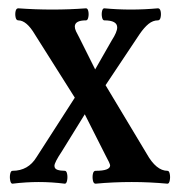

<svg xmlns="http://www.w3.org/2000/svg" viewBox="-20 -438 429 462"><path d="M10 4Q6 4 4.5 -4Q3 -12 4.5 -19.5Q6 -27 10 -27Q48 -27 68 -60L160 -203L64 -355Q44 -389 24 -389Q19 -389 17.5 -396.5Q16 -404 17.5 -411Q19 -418 24 -418Q65 -415 106 -415Q147 -415 187 -418Q191 -418 192.5 -411Q194 -404 192.5 -396.5Q191 -389 187 -389Q160 -389 160 -374Q160 -369 163 -362.5Q166 -356 170 -349L209 -271L249 -341Q262 -361 262 -372Q262 -389 231 -389Q227 -389 225.5 -396.5Q224 -404 225.5 -411Q227 -418 231 -418Q263 -415 295 -415Q327 -415 360 -418Q365 -418 366.5 -411Q368 -404 366.5 -396.5Q365 -389 360 -389Q348 -389 337.5 -380.5Q327 -372 316 -356L234 -233L333 -68Q356 -27 383 -27Q387 -27 388.5 -19.5Q390 -12 388.5 -4Q387 4 383 4Q361 2 340 1Q319 0 297 0Q275 0 253 1Q231 2 210 4Q205 4 203.5 -4Q202 -12 203.5 -19.5Q205 -27 210 -27Q245 -27 245 -40Q245 -44 233 -66L184 -163L129 -74Q111 -47 111 -39Q111 -32 118 -29.5Q125 -27 136 -27Q140 -27 141.5 -19.5Q143 -12 141.5 -4Q140 4 136 4Q120 2 104.5 1Q89 0 73 0Q58 0 42 1Q26 2 10 4Z"/></svg>

Font: Junicode Two Beta Condensed Medium
Style: Regular
Weight: 500
Width: 3
Designer: Peter S. Baker
Foundry: Briery Creek Software
Version: Version 1.053; ttfautohint (v1.8.4)